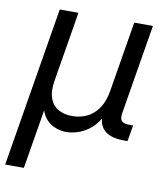

<svg xmlns="http://www.w3.org/2000/svg" viewBox="-87 -610 753 884"><g transform="rotate(10 290.0 -168.5)"><path d="M-2.9 204.1 120.6 -542.5H208L153.8 -214.8Q145.5 -163.1 158 -130.9Q170.4 -98.6 198 -84Q225.6 -69.3 261.7 -69.3Q299.8 -69.3 331.3 -84.7Q362.8 -100.1 384.5 -132.1Q406.2 -164.1 414.6 -214.8L468.8 -542.5H556.2L486.8 -123Q482.4 -96.2 492.2 -85.7Q502 -75.2 531.7 -75.2H545.9L533.2 0H516.1Q449.2 0 420.2 -31Q391.1 -62 401.4 -122.6L409.7 -171.9H429.7Q420.9 -117.7 399.9 -82.5Q378.9 -47.4 351.8 -27.8Q324.7 -8.3 297.4 -0.2Q270 7.8 248 7.8Q226.1 7.8 201.4 -0.2Q176.8 -8.3 156.7 -28.1Q136.7 -47.9 127.4 -82.8Q118.2 -117.7 127 -171.9H147L84.5 204.1Z"/></g></svg>

Font: Inter 16pt
Style: Italic
Weight: 400
Italic angle: -9.3988°
Version: Version 4.001;git-66647c0bb